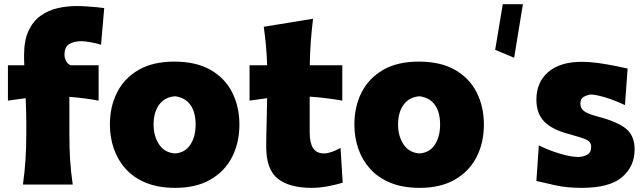

<svg xmlns="http://www.w3.org/2000/svg" viewBox="-20 -887 3096 923"><path d="M90.3 0Q98.6 -60.5 102.5 -117.7Q106.4 -174.8 106.4 -246.6V-303.2Q106.4 -327.6 105.5 -356Q104.5 -384.3 103.5 -415L18.1 -403.3V-573.2H96.7Q96.2 -586.4 95.9 -598.6Q95.7 -610.8 95.7 -621.6Q95.7 -692.9 117.2 -739Q138.7 -785.2 174.8 -811Q210.9 -836.9 255.6 -847.4Q300.3 -857.9 347.2 -857.9Q370.1 -857.9 396.2 -856.2Q422.4 -854.5 445.3 -852.3Q468.3 -850.1 481 -848.1L465.8 -671.9Q445.3 -678.7 416.3 -683.8Q387.2 -689 372.1 -689Q335.4 -689 312.7 -675Q290 -661.1 290 -623Q290 -609.4 297.6 -594.2Q305.2 -579.1 319.3 -573.2H454.1V-403.3Q381.3 -416.5 313.5 -421.4V-246.6Q313.5 -174.8 317.1 -117.7Q320.8 -60.5 329.6 0Z M822.8 16.1Q740.7 16.1 681.2 -8.5Q621.6 -33.2 583.5 -75.9Q545.4 -118.7 526.9 -173.3Q508.3 -228 508.3 -288.1Q508.3 -374 542.7 -442.4Q577.1 -510.7 646 -550.8Q714.8 -590.8 817.9 -590.8Q923.8 -590.8 993.2 -550.5Q1062.5 -510.3 1096.7 -441.7Q1130.9 -373 1130.9 -288.1Q1130.9 -200.7 1095.5 -131.8Q1060.1 -63 991.2 -23.4Q922.4 16.1 822.8 16.1ZM821.3 -149.4Q870.1 -152.8 895.3 -191.7Q920.4 -230.5 920.4 -288.1Q920.4 -347.7 895.3 -382.8Q870.1 -418 821.3 -424.3Q771 -419.9 744.6 -383.1Q718.3 -346.2 718.3 -288.1Q718.3 -232.4 744.9 -192.6Q771.5 -152.8 821.3 -149.4Z M1478 16.1Q1371.6 16.1 1315.7 -27.8Q1259.8 -71.8 1259.8 -180.2Q1259.8 -230 1261.5 -286.1Q1263.2 -342.3 1264.2 -415L1179.7 -403.3V-573.2H1264.2Q1262.7 -624 1258.5 -667.7Q1254.4 -711.4 1248 -758.3L1484.9 -796.9Q1478 -739.3 1474.1 -687.3Q1470.2 -635.3 1469.2 -573.2H1625.5V-403.3Q1586.4 -410.2 1546.6 -415Q1506.8 -419.9 1468.8 -422.4V-248.5Q1468.8 -200.2 1485.1 -174.8Q1501.5 -149.4 1538.1 -149.4Q1553.7 -149.4 1575 -156.7Q1596.2 -164.1 1617.2 -175.8L1627.4 -8.8Q1603.5 -1 1560.8 7.6Q1518.1 16.1 1478 16.1Z M1998 16.1Q1916 16.1 1856.4 -8.5Q1796.9 -33.2 1758.8 -75.9Q1720.7 -118.7 1702.1 -173.3Q1683.6 -228 1683.6 -288.1Q1683.6 -374 1718 -442.4Q1752.4 -510.7 1821.3 -550.8Q1890.1 -590.8 1993.2 -590.8Q2099.1 -590.8 2168.5 -550.5Q2237.8 -510.3 2272 -441.7Q2306.2 -373 2306.2 -288.1Q2306.2 -200.7 2270.8 -131.8Q2235.4 -63 2166.5 -23.4Q2097.7 16.1 1998 16.1ZM1996.6 -149.4Q2045.4 -152.8 2070.6 -191.7Q2095.7 -230.5 2095.7 -288.1Q2095.7 -347.7 2070.6 -382.8Q2045.4 -418 1996.6 -424.3Q1946.3 -419.9 1919.9 -383.1Q1893.6 -346.2 1893.6 -288.1Q1893.6 -232.4 1920.2 -192.6Q1946.8 -152.8 1996.6 -149.4Z M2451.7 -609.4 2360.4 -647.5 2397 -866.7H2493.7Z M2776.4 16.1Q2702.6 16.1 2648.4 3.4Q2594.2 -9.3 2558.6 -17.1L2570.3 -188Q2616.7 -165 2670.2 -148.7Q2723.6 -132.3 2762.2 -132.3Q2786.6 -133.8 2804.2 -144Q2821.8 -154.3 2821.8 -181.2Q2821.8 -205.1 2798.3 -215.8Q2774.9 -226.6 2714.4 -242.7Q2633.3 -264.2 2595.9 -303Q2558.6 -341.8 2558.6 -407.7Q2558.6 -491.7 2615.5 -540.8Q2672.4 -589.8 2776.9 -589.8Q2814 -589.8 2856 -584Q2897.9 -578.1 2935.5 -570.6Q2973.1 -563 2997.1 -557.6L2984.4 -381.8Q2931.2 -406.7 2886.5 -419.7Q2841.8 -432.6 2820.3 -432.6Q2803.7 -430.7 2786.9 -421.9Q2770 -413.1 2770 -388.7Q2770 -366.7 2787.1 -353.3Q2804.2 -339.8 2852.1 -327.1Q2949.2 -301.8 2990 -267.8Q3030.8 -233.9 3030.8 -168.9Q3030.8 -87.4 2970.7 -35.6Q2910.6 16.1 2776.4 16.1Z"/></svg>

Font: Pinar-DS1-FD ExtraBold
Style: Regular
Weight: 800
Designer: Amin Abedi
Version: Version 2.000